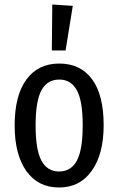

<svg xmlns="http://www.w3.org/2000/svg" viewBox="-20 -820 525 852"><path d="M440 -264Q440 -137 387.5 -62.5Q335 12 242 12Q149 12 97 -61Q45 -134 45 -263Q45 -396 97 -467Q149 -538 243 -538Q337 -538 388.5 -468.5Q440 -399 440 -264ZM138 -263Q138 -155 164 -107Q190 -59 242 -59Q295 -59 321 -107Q347 -155 347 -264Q347 -372 321 -419.5Q295 -467 243 -467Q190 -467 164 -419.5Q138 -372 138 -263ZM212 -800 303 -794 271 -596H210Z"/></svg>

Font: Fira Sans Extra Condensed
Style: Regular
Weight: 400
Width: 1
Designer: Carrois Corporate & Edenspiekermann AG
Foundry: Carrois Corporate GbR & Edenspiekermann AG
Version: Version 4.203